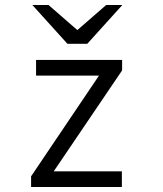

<svg xmlns="http://www.w3.org/2000/svg" viewBox="-20 -752 656 772"><path d="M105 -43 378 -448H125V-511H471V-469L196 -63H470V0H105ZM251 -576 110 -732H175L291 -631L407 -732H472L331 -576Z"/></svg>

Font: Overpass Mono Light
Style: Regular
Weight: 300
Monospace: yes
Designer: Delve Withrington, Dave Bailey
Foundry: Delve Fonts
Version: Version 1.000;DELV;Overpass